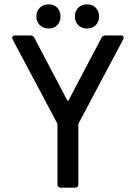

<svg xmlns="http://www.w3.org/2000/svg" viewBox="-20 -863 625 882"><path d="M244 -16V-292Q244 -294 242 -298L38 -682Q36 -688 36 -689Q36 -700 49 -700H120Q133 -700 138 -689L289 -402Q292 -398 295 -402L446 -689Q452 -700 464 -700H536Q548 -700 548 -690L546 -682L342 -298Q340 -294 340 -292V-16Q340 -9 336 -5Q332 -1 325 -1H259Q252 -1 248 -5Q244 -9 244 -16ZM147 -788Q147 -812 163 -827.5Q179 -843 204 -843Q228 -843 243 -827.5Q258 -812 258 -788Q258 -763 243 -747.5Q228 -732 204 -732Q179 -732 163 -747.5Q147 -763 147 -788ZM324 -788Q324 -812 339.5 -827.5Q355 -843 380 -843Q405 -843 420 -827.5Q435 -812 435 -788Q435 -763 420 -747.5Q405 -732 380 -732Q355 -732 339.5 -747.5Q324 -763 324 -788Z"/></svg>

Font: Barlow_Medium_SS
Style: Regular
Weight: 500
Designer: Jeremy Tribby
Foundry: Jeremy Tribby
Version: Version 1.101 August 23, 2024